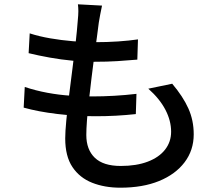

<svg xmlns="http://www.w3.org/2000/svg" viewBox="-20 -819 1040 892"><path d="M454 -793Q449 -770 445.5 -751Q442 -732 439 -714Q436 -689 430.5 -648.5Q425 -608 418 -558Q411 -508 405 -455Q399 -402 393 -351.5Q387 -301 384 -259.5Q381 -218 381 -192Q381 -124 420.5 -86Q460 -48 541 -48Q614 -48 666.5 -68Q719 -88 747 -124Q775 -160 775 -207Q775 -258 748.5 -309Q722 -360 669 -407L780 -430Q830 -371 855 -315.5Q880 -260 880 -195Q880 -121 837.5 -65Q795 -9 719 22Q643 53 539 53Q466 53 408 30Q350 7 316.5 -43Q283 -93 283 -176Q283 -207 288 -259Q293 -311 300.5 -373Q308 -435 316.5 -499.5Q325 -564 331.5 -621.5Q338 -679 341 -720Q344 -750 344 -767Q344 -784 342 -799ZM118 -664Q161 -650 213 -641Q265 -632 319 -627.5Q373 -623 420 -623Q478 -623 529 -626.5Q580 -630 621 -636L618 -542Q571 -538 525 -535Q479 -532 417 -532Q371 -532 317.5 -537Q264 -542 211 -551.5Q158 -561 113 -572ZM95 -415Q146 -398 200 -388Q254 -378 307.5 -374.5Q361 -371 409 -371Q458 -371 510.5 -374Q563 -377 614 -383L611 -289Q565 -284 519 -281.5Q473 -279 424 -279Q334 -279 246 -289.5Q158 -300 90 -319Z"/></svg>

Font: Noto Sans JP Thin Medium
Style: Regular
Weight: 500
Version: Version 2.004-H2;hotconv 1.0.118;makeotfexe 2.5.65603